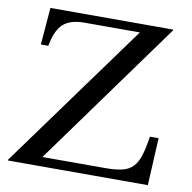

<svg xmlns="http://www.w3.org/2000/svg" viewBox="-84 -854 938 938"><g transform="rotate(10 385.0 -385.0)"><path d="M710 0H16V-4L542 -728H268Q197 -728 162 -696Q127 -664 113 -586H76L91 -770H700V-766L179 -46H489Q540 -46 573 -53.5Q606 -61 626.5 -82Q647 -103 658.5 -139.5Q670 -176 679 -235H722Z"/></g></svg>

Font: SVN-Libre Baskerville
Style: Regular
Weight: 400
Designer: Pablo Impallari, Rodrigo Fuenzalida
Foundry: Pablo Impallari, Rodrigo Fuenzalida
Version: Version 1.000; ttfautohint (v1.8.4)